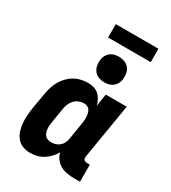

<svg xmlns="http://www.w3.org/2000/svg" viewBox="-222 -1046 1044 1169"><g transform="rotate(30 300.0 -462.0)"><path d="M178 8Q151 8 126.5 -1.5Q102 -11 86 -30.5Q70 -50 62 -75Q54 -100 51.5 -126.5Q49 -153 51 -180.5Q53 -208 57 -235L76 -345Q80 -369 87 -393Q94 -417 106.5 -439.5Q119 -462 137 -481Q155 -500 177 -513Q199 -526 223.5 -532Q248 -538 273 -538Q294 -538 314 -532.5Q334 -527 349 -513.5Q364 -500 373.5 -482Q383 -464 388 -444L402 -530H549L485 -144Q484 -137 484.5 -131Q485 -125 489 -120.5Q493 -116 499 -114Q505 -112 511 -112H531V8H491Q465 8 440 4Q415 0 393.5 -12Q372 -24 357 -43.5Q342 -63 337 -87Q325 -66 308 -47.5Q291 -29 269.5 -16Q248 -3 225 2.5Q202 8 178 8ZM259 -112Q274 -112 289.5 -117Q305 -122 317 -132.5Q329 -143 336 -158Q343 -173 345 -188L363 -298Q365 -311 366.5 -324Q368 -337 367.5 -349.5Q367 -362 364.5 -374.5Q362 -387 356 -397Q350 -407 339 -412.5Q328 -418 315 -418Q297 -418 279.5 -411Q262 -404 249 -390.5Q236 -377 229 -360Q222 -343 219 -326L201 -216Q199 -204 198.5 -191.5Q198 -179 199.5 -167.5Q201 -156 205 -145.5Q209 -135 216.5 -127Q224 -119 235.5 -115.5Q247 -112 259 -112ZM356 -590Q335 -590 315 -597.5Q295 -605 283 -621.5Q271 -638 267.5 -659Q264 -680 268 -702Q270 -717 278 -730.5Q286 -744 298.5 -753.5Q311 -763 326.5 -766.5Q342 -770 356 -770Q378 -770 397.5 -762.5Q417 -755 429.5 -738.5Q442 -722 445 -701Q448 -680 445 -658Q442 -643 434.5 -629.5Q427 -616 414 -606.5Q401 -597 386 -593.5Q371 -590 356 -590ZM240 -838V-932H540V-838Z"/></g></svg>

Font: Iosevka Slab Heavy Extended
Style: Italic
Weight: 900
Width: 7
Italic angle: -9°
Monospace: yes
Designer: Belleve Invis
Foundry: Belleve Invis
Version: Version 11.1.0; ttfautohint (v1.8.3)